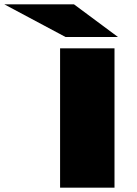

<svg xmlns="http://www.w3.org/2000/svg" viewBox="-191 -862 631 882"><path d="M85 -640H335V0H85ZM110 -692 -171 -842H149L351 -692Z"/></svg>

Font: Syne ExtraBold
Style: Regular
Weight: 800
Designer: Lucas Descroix
Foundry: Bonjour Monde
Version: Version 2.200; ttfautohint (v1.8.4)